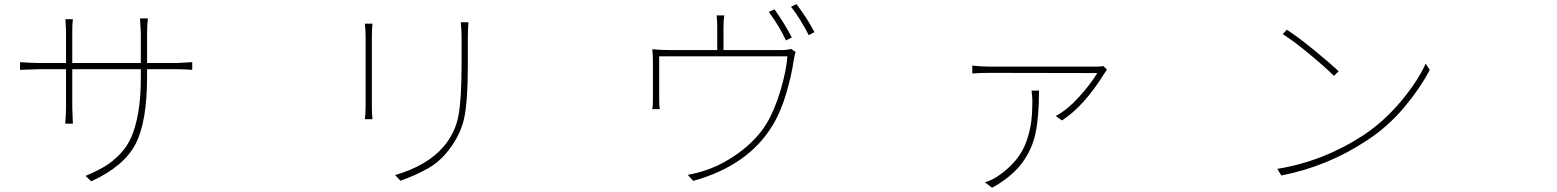

<svg xmlns="http://www.w3.org/2000/svg" viewBox="-20 -849 7540 930"><path d="M692.4 -543.9H837.9L911.1 -547.9V-510.7Q874 -513.7 837.9 -513.7H692.4V-476.6Q692.4 -258.8 636.2 -150.9Q580.1 -43 421.9 29.3L394.5 2.9Q450.2 -20.5 488.3 -43.5Q526.4 -66.4 561.5 -103Q596.7 -139.6 617.2 -187.5Q637.7 -235.4 649.9 -305.7Q662.1 -376 662.1 -468.8V-513.7H330.1V-326.2L333 -250H295.9Q299.8 -294.9 299.8 -326.2V-513.7H168.9L77.1 -510.7V-547.9Q133.8 -543.9 168.9 -543.9H299.8V-701.2L296.9 -755.9H333Q330.1 -731.4 330.1 -702.1V-543.9H662.1V-689.5L658.2 -759.8H696.3Q692.4 -727.5 692.4 -689.5Z M1747.1 -734.4H1784.2Q1781.2 -712.9 1781.2 -667V-336.9Q1781.2 -291 1784.2 -271.5H1747.1Q1751 -296.9 1751 -336.9V-667Q1751 -705.1 1747.1 -734.4ZM2211.9 -741.2H2249Q2246.1 -709 2246.1 -668V-542Q2246.1 -350.6 2227.1 -271Q2208 -191.4 2153.3 -122.1Q2111.3 -66.4 2052.7 -33.2Q1994.1 0 1919.9 26.4L1893.6 -1Q2051.8 -46.9 2130.9 -141.6Q2184.6 -206.1 2200.2 -286.6Q2215.8 -367.2 2215.8 -541V-668Q2215.8 -698.2 2211.9 -741.2Z M3815.4 -667 3787.1 -653.3Q3755.9 -720.7 3704.1 -791L3731.4 -803.7Q3779.3 -737.3 3815.4 -667ZM3484.4 -606.4H3757.8Q3795.9 -606.4 3811.5 -612.3L3834 -596.7Q3829.1 -585.9 3824.2 -555.7Q3815.4 -489.3 3788.6 -397.5Q3761.7 -305.7 3720.7 -239.3Q3603.5 -46.9 3337.9 27.3L3311.5 -2Q3336.9 -5.9 3377 -17.6Q3468.8 -43.9 3556.6 -107.4Q3644.5 -170.9 3693.4 -251Q3733.4 -318.4 3761.2 -413.1Q3789.1 -507.8 3793.9 -576.2H3172.9V-365.2Q3172.9 -335.9 3175.8 -320.3H3139.6Q3142.6 -335 3142.6 -364.3V-542Q3142.6 -590.8 3139.6 -610.4Q3188.5 -606.4 3224.6 -606.4H3454.1V-715.8Q3454.1 -746.1 3451.2 -774.4H3488.3Q3484.4 -750 3484.4 -715.8ZM3811.5 -816.4 3837.9 -829.1Q3893.6 -754.9 3924.8 -693.4L3897.5 -678.7Q3853.5 -763.7 3811.5 -816.4Z M4976.6 -410.2H5012.7Q5012.7 -282.2 4995.6 -202.6Q4978.5 -123 4928.7 -57.1Q4878.9 8.8 4785.2 60.5L4751 34.2Q4779.3 25.4 4806.6 8.8Q4863.3 -28.3 4899.4 -72.3Q4935.5 -116.2 4952.6 -166.5Q4969.7 -216.8 4975.1 -260.3Q4980.5 -303.7 4980.5 -362.3Q4980.5 -375 4976.6 -410.2ZM5324.2 -529.3 5341.8 -511.7Q5339.8 -508.8 5335.9 -503.4Q5332 -498 5331.1 -496.1Q5231.4 -335 5124 -265.6L5093.8 -287.1Q5150.4 -317.4 5206.5 -379.4Q5262.7 -441.4 5294.9 -495.1L4772.5 -496.1Q4726.6 -496.1 4689.5 -493.2V-531.2Q4730.5 -526.4 4772.5 -526.4H5296.9Q5310.5 -526.4 5324.2 -529.3Z M6212.9 -705.1Q6264.6 -671.9 6343.3 -607.9Q6421.9 -543.9 6463.9 -503.9L6441.4 -481.4Q6399.4 -523.4 6322.8 -586.9Q6246.1 -650.4 6193.4 -683.6ZM6167 -31.2Q6387.7 -66.4 6583 -193.4Q6681.6 -258.8 6763.2 -355Q6844.7 -451.2 6885.7 -541L6905.3 -509.8Q6854.5 -415 6777.8 -324.7Q6701.2 -234.4 6602.5 -169.9Q6412.1 -43 6186.5 1Z"/></svg>

Font: Bpmf Zihi Sans ExtraLight
Style: ExtraLight
Weight: 250
Foundry: But Ko
Version: Version 1.320